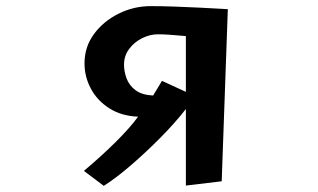

<svg xmlns="http://www.w3.org/2000/svg" viewBox="-20 -592 1040 627"><path d="M587 14V-236Q552 -191 505 -143.5Q458 -96 409.5 -54Q361 -12 319 15L254 -34Q310 -81 357 -127.5Q404 -174 431 -211Q377 -213 337.5 -238Q298 -263 277 -302Q256 -341 256 -385Q256 -439 287 -481Q318 -523 367.5 -547.5Q417 -572 472 -572Q507 -572 550 -570.5Q593 -569 633 -567Q673 -565 698.5 -563.5Q724 -562 724 -562L704 0ZM587 -474Q587 -474 571.5 -475.5Q556 -477 534.5 -478.5Q513 -480 496 -480Q470 -480 444.5 -467.5Q419 -455 402 -432.5Q385 -410 385 -381Q385 -358 393.5 -335.5Q402 -313 422.5 -297.5Q443 -282 480 -280L509 -328L587 -292Z"/></svg>

Font: RocknRoll One
Style: Regular
Weight: 400
Designer: Fontworks Inc.
Foundry: Fontworks Inc.
Version: Version 1.100